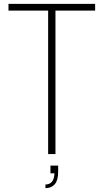

<svg xmlns="http://www.w3.org/2000/svg" viewBox="-20 -800 538 997"><path d="M268 0H230V-745H24V-780H474V-745H268ZM216 177V158Q260 158 263 100H242V60H282V92Q282 136 264.5 156.5Q247 177 216 177Z"/></svg>

Font: Tanohe Sans ExtraLight
Style: Regular
Weight: 250
Designer: Village Type and Design LLC & Cristiano Sobral
Foundry: Cooper Hewitt Smithsonian Design Museum
Version: Version 1.00;May 30, 2020;FontCreator 12.0.0.2522 64-bit; tt